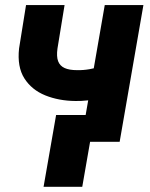

<svg xmlns="http://www.w3.org/2000/svg" viewBox="-20 -548 579 742"><path d="M534.2 -528.3 442.4 0H293L384.8 -528.3ZM418.5 -306.2 407.2 -186.5Q388.2 -175.8 365 -169.2Q341.8 -162.6 317.6 -159.9Q293.5 -157.2 271.5 -157.7Q207.5 -158.2 155 -179.4Q102.5 -200.7 74.2 -245.1Q45.9 -289.6 53.7 -360.8L80.6 -528.3H229.5L202.1 -360.4Q197.8 -329.6 204.6 -311.5Q211.4 -293.5 229.5 -285.2Q247.6 -276.9 277.8 -276.9Q301.8 -276.4 325.4 -280.5Q349.1 -284.7 372.3 -291.7Q395.5 -298.8 418.5 -306.2ZM346.2 -103.5 297.9 173.8H148.4L196.8 -103.5Z"/></svg>

Font: Roboto ExtraBold
Style: Italic
Weight: 800
Designer: Christian Robertson
Foundry: Google
Version: Version 3.009; 2024